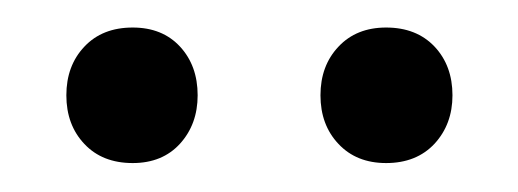

<svg xmlns="http://www.w3.org/2000/svg" viewBox="-20 -652 367 136"><path d="M74 -536.5Q52.5 -536.5 39.8 -550Q27 -563.5 27 -584.5Q27 -605.5 39.8 -619Q52.5 -632.5 74 -632.5Q95 -632.5 107.5 -619Q120 -605.5 120 -584.5Q120 -564 107.5 -550.2Q95 -536.5 74 -536.5ZM253.5 -536.5Q232.5 -536.5 219.8 -550Q207 -563.5 207 -584.5Q207 -605.5 219.8 -619Q232.5 -632.5 253.5 -632.5Q275 -632.5 287.8 -619Q300.5 -605.5 300.5 -584.5Q300.5 -564 287.8 -550.2Q275 -536.5 253.5 -536.5Z"/></svg>

Font: Fraunces 9pt S050 Light
Style: Regular
Weight: 300
Version: Version 1.000; ttfautohint (v1.8.3)